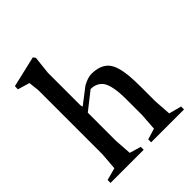

<svg xmlns="http://www.w3.org/2000/svg" viewBox="-191 -790 904 904"><g transform="rotate(-45 260.5 -338.5)"><path d="M19.5 0V-19.5L81.1 -36.1L87.9 -122.1V-549.8L82 -602.5L22.5 -620.1L23.4 -640.6L178.7 -676.8L187.5 -665L177.7 -575.2V-358.4L180.7 -346.7L260.7 -408.2Q294.9 -426.8 318.4 -426.8Q348.6 -426.8 370.1 -418.5Q391.6 -410.2 405.3 -394.8Q418.9 -379.4 426.8 -353Q434.6 -326.7 437.5 -294.9Q440.4 -263.2 440.4 -217.8V-122.1L446.3 -36.1L508.8 -19.5V0H290V-19.5L344.7 -36.1L350.6 -122.1V-219.7Q350.6 -250 348.9 -271.5Q347.2 -293 342 -314.5Q336.9 -335.9 327.6 -349.4Q318.4 -362.8 302.7 -370.8Q287.1 -378.9 265.6 -378.9L177.7 -309.6V-122.1L183.6 -36.1L240.2 -19.5V0Z"/></g></svg>

Font: Comprehension SemiBold
Style: Regular
Weight: 600
Designer: Alfredo Marco Pradil
Foundry: Alfredo Marco Pradil
Version: 1.0